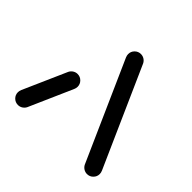

<svg xmlns="http://www.w3.org/2000/svg" viewBox="-132 -664 809 809"><g transform="rotate(45 272.5 -259.5)"><path d="M66.7 0Q50.7 0 39.6 -11.1Q28.5 -22.2 28.5 -38.1Q28.5 -46.3 32.2 -54.8L117.8 -248.5Q122.6 -258.5 131.9 -264.4Q141.1 -270.4 152.2 -270.4Q168.1 -270.4 179.3 -259.1Q190.4 -247.8 190.4 -232.2Q190.4 -223.7 186.7 -215.6L101.1 -21.5Q96.3 -11.9 87 -5.9Q77.8 0 66.7 0ZM516.3 -38.1Q516.3 -22.6 505.2 -11.3Q494.1 0 478.1 0Q467 0 457.8 -5.9Q448.5 -11.9 443.7 -21.5L247 -463.7Q243.3 -472.2 243.3 -480.4Q243.3 -495.9 254.4 -507.2Q265.6 -518.5 281.5 -518.5Q292.6 -518.5 301.9 -512.6Q311.1 -506.7 315.9 -497L512.6 -54.8Q516.3 -46.3 516.3 -38.1Z"/></g></svg>

Font: 26F Galaxy Hebrew
Style: Bold
Weight: 700
Designer: C₂₉H₂₅N₃O₅
Version: Version 1.000